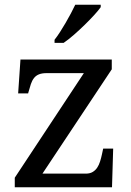

<svg xmlns="http://www.w3.org/2000/svg" viewBox="-20 -786 551 806"><path d="M339.8 -57.1Q357.4 -57.1 368.9 -64Q380.4 -70.8 387.9 -82Q395.5 -93.3 400.1 -108.2Q404.8 -123 408.2 -139.2L413.1 -162.1H455.1L450.2 0H42V-40L332 -479H175.8Q156.2 -479 143.6 -473.9Q130.9 -468.8 122.8 -458.5Q114.7 -448.2 109.6 -433.1Q104.5 -418 99.1 -397.9L98.1 -394H56.2L65.9 -536.1H449.2V-495.1L158.2 -57.1ZM209 -619.1Q220.2 -633.3 232.2 -651.9Q244.1 -670.4 255.6 -690.2Q267.1 -710 277.6 -729.7Q288.1 -749.5 295.9 -766.1H402.8V-755.9Q393.6 -742.7 375.5 -722.9Q357.4 -703.1 335.4 -681.6Q313.5 -660.2 290.3 -639.9Q267.1 -619.6 247.1 -606H209Z"/></svg>

Font: Noto Serif
Style: Regular
Weight: 400
Designer: Monotype Design team
Foundry: Monotype Imaging Inc.
Version: Version 1.02